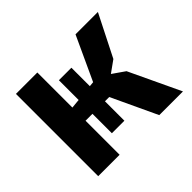

<svg xmlns="http://www.w3.org/2000/svg" viewBox="-119 -663 825 825"><g transform="rotate(-45 293.5 -250.0)"><path d="M229 -207H187V0H57V-500H187V-287L229 -291V-411H305V-299L327 -301L419 -500H555L459 -310L406 -272L462 -233L572 0H428L331 -207H305V-89H229Z"/></g></svg>

Font: PT Sans
Style: Bold
Weight: 700
Version: Version 2.003W OFL; ttfautohint (v1.6)